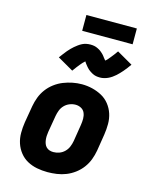

<svg xmlns="http://www.w3.org/2000/svg" viewBox="-135 -1008 869 1103"><g transform="rotate(15 300.0 -457.0)"><path d="M256 8Q224 8 193 2Q162 -4 135.5 -18.5Q109 -33 90 -57Q71 -81 61.5 -110Q52 -139 52 -171Q52 -203 57 -235L74 -335Q79 -363 89 -389.5Q99 -416 116.5 -439.5Q134 -463 158 -481Q182 -499 208.5 -509.5Q235 -520 262.5 -525.5Q290 -531 318 -531Q350 -531 380.5 -523.5Q411 -516 437.5 -501.5Q464 -487 483 -463Q502 -439 511.5 -410Q521 -381 521 -349Q521 -317 516 -285L500 -185Q495 -157 485 -130.5Q475 -104 457.5 -80.5Q440 -57 416 -39Q392 -21 365.5 -10.5Q339 0 311 4Q283 8 256 8ZM259 -112Q277 -112 294.5 -118.5Q312 -125 325.5 -138.5Q339 -152 346 -169.5Q353 -187 356 -204L372 -304Q375 -323 375 -341Q375 -359 368.5 -375Q362 -391 346.5 -399.5Q331 -408 313 -408Q295 -408 277.5 -401Q260 -394 247 -380.5Q234 -367 227.5 -350Q221 -333 218 -316L201 -216Q199 -204 198.5 -191.5Q198 -179 199.5 -167.5Q201 -156 205 -145.5Q209 -135 217 -127Q225 -119 236 -115.5Q247 -112 259 -112ZM243 -592 149 -646Q159 -659 167.5 -670.5Q176 -682 184.5 -692Q193 -702 201 -710Q209 -718 217 -725Q225 -732 236 -740Q247 -748 258 -753.5Q269 -759 281.5 -761.5Q294 -764 306 -764Q312 -764 317.5 -763.5Q323 -763 328.5 -762Q334 -761 339.5 -759Q345 -757 350 -754.5Q355 -752 359.5 -749.5Q364 -747 368 -744Q372 -741 377 -736.5Q382 -732 386 -728Q390 -724 393 -720Q396 -716 398.5 -712.5Q401 -709 404.5 -705Q408 -701 411 -697Q419 -703 424 -709Q429 -715 436 -723.5Q443 -732 451.5 -743Q460 -754 469 -767L563 -713Q554 -700 545 -688.5Q536 -677 528 -667.5Q520 -658 511.5 -649.5Q503 -641 495.5 -634Q488 -627 476.5 -619Q465 -611 454 -606Q443 -601 431 -598Q419 -595 407 -595Q401 -595 395 -595.5Q389 -596 383.5 -597Q378 -598 372.5 -600Q367 -602 362 -604.5Q357 -607 352.5 -610Q348 -613 344 -615.5Q340 -618 335 -622.5Q330 -627 326.5 -631Q323 -635 319.5 -639Q316 -643 313.5 -646.5Q311 -650 307.5 -654.5Q304 -659 302 -663Q294 -656 288.5 -650Q283 -644 276 -635.5Q269 -627 261 -616.5Q253 -606 243 -592ZM539 -828H239V-922H539Z"/></g></svg>

Font: Iosevka Etoile Heavy Oblique
Style: Regular
Weight: 900
Italic angle: -9°
Designer: Belleve Invis
Foundry: Belleve Invis
Version: Version 15.5.2; ttfautohint (v1.8.4)